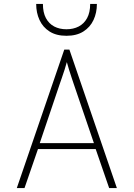

<svg xmlns="http://www.w3.org/2000/svg" viewBox="-20 -951 676 971"><path d="M65 0 305 -700H331L571 0H532L464 -197H172L104 0ZM181 -227H455L353 -526Q350.5 -533 343.5 -554.2Q336.5 -575.5 329 -599Q321.5 -622.5 318 -637Q314.5 -622.5 306.8 -599Q299 -575.5 291.8 -554.2Q284.5 -533 282 -526ZM316 -770Q264.5 -770 230.5 -791.8Q196.5 -813.5 179.8 -850Q163 -886.5 163 -931H197Q197 -888 212.2 -859.5Q227.5 -831 254.2 -817Q281 -803 316 -803Q351 -803 378 -817Q405 -831 420.5 -859.5Q436 -888 436 -931H470Q470 -886.5 453 -850Q436 -813.5 401.8 -791.8Q367.5 -770 316 -770Z"/></svg>

Font: Overpass Thin
Style: Regular
Weight: 250
Designer: Delve Withrington, Dave Bailey, Thomas Jockin
Foundry: Delve Fonts LLC
Version: Version 4.000